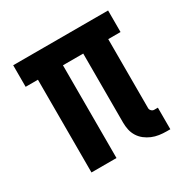

<svg xmlns="http://www.w3.org/2000/svg" viewBox="-128 -646 757 771"><g transform="rotate(-30 250.0 -261.0)"><path d="M431 8H448V-92H431Q424 -92 418.5 -97.5Q413 -103 413 -110V-430H470V-530H30V-430H87V0H203V-430H297V-110Q297 -93 300.5 -76.5Q304 -60 313 -45.5Q322 -31 335.5 -20.5Q349 -10 364.5 -3.5Q380 3 397 5.5Q414 8 431 8Z"/></g></svg>

Font: Iosevka SS09
Style: Bold
Weight: 700
Monospace: yes
Designer: Belleve Invis
Foundry: Belleve Invis
Version: Version 5.2.1; ttfautohint (v1.8.3)